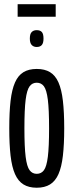

<svg xmlns="http://www.w3.org/2000/svg" viewBox="-20 -869 343 899"><path d="M23.4 -268.1Q23.4 -343.7 29.5 -396.9Q35.7 -450 50.3 -483Q64.9 -516 89.9 -531.1Q114.9 -546.2 152 -546.2Q189.2 -546.2 214.2 -531.1Q239.2 -516 253.8 -483Q268.4 -450 274.5 -396.9Q280.7 -343.7 280.7 -268.1Q280.7 -193.2 274.5 -140Q268.4 -86.8 253.8 -53.8Q239.2 -20.8 214.2 -5.4Q189.2 10 152 10Q114.9 10 89.9 -5.4Q64.9 -20.8 50.3 -53.8Q35.7 -86.8 29.5 -140Q23.4 -193.2 23.4 -268.1ZM94.3 -268.1Q94.3 -181 100.1 -134.9Q105.9 -88.8 118.6 -72Q131.2 -55.1 152 -55.1Q173.2 -55.1 185.7 -72Q198.2 -88.8 204 -134.9Q209.8 -181 209.8 -268.1Q209.8 -356.2 204 -402.1Q198.2 -448 185.7 -464.9Q173.2 -481.7 152 -481.7Q131.2 -481.7 118.6 -464.9Q105.9 -448 100.1 -402.1Q94.3 -356.2 94.3 -268.1ZM151.7 -649Q137.3 -649 128.5 -658.3Q119.7 -667.5 119.7 -688.4Q119.7 -710.4 128.5 -719.1Q137.3 -727.8 151.7 -727.8Q167.9 -727.8 175.8 -719.1Q183.7 -710.4 183.7 -688.4Q183.7 -667.5 175.8 -658.3Q167.9 -649 151.7 -649ZM62.6 -790.7V-849.2H240.8V-790.7Z"/></svg>

Font: Georama ExtraCondensed Thin
Style: Regular
Weight: 100
Width: 2
Designer: Jean-Baptiste Levee
Foundry: Production Type
Version: Version 1.001